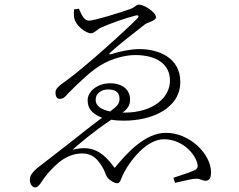

<svg xmlns="http://www.w3.org/2000/svg" viewBox="-20 -768 1040 837"><path d="M368 -678C342 -678 331 -717 324 -730L303 -727C301 -710 302 -691 306 -680C316 -655 352 -623 377 -623C391 -623 405 -641 421 -648C464 -667 524 -688 570 -700C585 -704 588 -697 578 -687C530 -638 355 -479 271 -418C233 -392 222 -380 222 -365C222 -342 232 -337 241 -337C257 -337 267 -349 273 -357C333 -418 383 -463 421 -485C468 -513 526 -528 569 -528C666 -528 721 -486 721 -416C721 -346 652 -277 521 -277H514C536 -293 547 -309 547 -334C547 -376 515 -405 460 -405C406 -405 362 -371 362 -330C362 -290 389 -268 425 -255C383 -223 337 -188 285 -146C238 -109 166 -54 143 -36C112 -10 110 7 110 14C110 36 122 49 133 49C144 49 153 37 159 28C175 2 201 -29 234 -58C264 -82 297 -99 338 -99C386 -99 406 -71 423 -45C443 -14 438 -5 450 8C459 18 478 31 491 31C506 31 507 8 522 -18C552 -74 621 -161 695 -161C765 -161 823 -110 839 -60C845 -39 841 -32 826 -25C809 -17 778 -7 736 7L743 29C785 20 817 11 835 11C855 11 861 20 876 20C892 20 900 9 900 -17C900 -95 809 -189 703 -189C611 -189 529 -96 480 -36C430 -103 385 -138 296 -115C318 -135 389 -196 465 -246C484 -243 503 -242 521 -242C645 -242 766 -297 766 -411C766 -518 669 -554 588 -554C548 -554 500 -543 468 -533C455 -528 453 -533 463 -541C499 -574 552 -615 612 -662C626 -672 660 -677 660 -693C660 -714 609 -748 585 -748C573 -748 571 -736 543 -727C509 -715 393 -678 368 -678ZM460 -282C421 -290 397 -306 397 -333C397 -361 422 -378 451 -378C490 -378 501 -360 501 -337C501 -314 489 -304 460 -282Z"/></svg>

Font: Noto Serif CJK HK ExtraLight
Style: Regular
Weight: 200
Designer: Ryoko NISHIZUKA 西塚涼子 (kana & ideographs); Frank Grießhammer (Latin, Greek & Cyrillic); Wenlong ZHANG 张文龙 (bopomofo); San
Foundry: Adobe
Version: Version 2.001;hotconv 1.1.0;makeotfexe 2.6.0